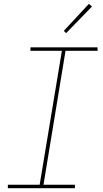

<svg xmlns="http://www.w3.org/2000/svg" viewBox="-20 -982 540 1002"><path d="M21 0V-18H187L303 -717H139V-735H489V-717H322L207 -18H371V0ZM325 -809 313 -821 444 -962 460 -948Z"/></svg>

Font: Iosevka SS04 Thin
Style: Italic
Weight: 100
Italic angle: -9°
Monospace: yes
Designer: Belleve Invis
Foundry: Belleve Invis
Version: Version 19.0.0; ttfautohint (v1.8.4)